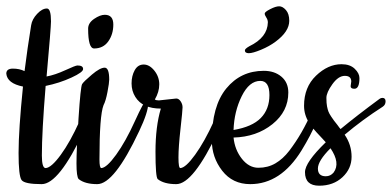

<svg xmlns="http://www.w3.org/2000/svg" viewBox="-42 -580 1245 610"><path d="M224 -163Q145 5 90.5 5Q36 5 26.5 -8Q17 -21 17 -94Q17 -167 31 -305Q-19 -315 -22 -346Q-22 -362 -1 -362Q20 -362 36 -354Q45 -426 57 -500Q60 -519 76 -536Q92 -553 107 -553Q120 -553 120 -512Q120 -493 106 -337Q133 -342 165.5 -357Q198 -372 204 -372Q222 -372 222 -361Q223 -351 185 -333.5Q147 -316 103 -307Q91 -161 91 -86Q91 -46 103 -46Q121 -47 151 -88Q181 -129 210.5 -194.5Q240 -260 246.5 -260Q253 -260 253 -252Q253 -224 224 -163Z M238 -489Q238 -507 257 -520Q276 -533 291 -533Q318 -533 318 -502Q318 -471 302 -448.5Q286 -426 257 -426Q238 -426 238 -489ZM267 5Q228 5 208 -11Q201 -18 201 -61Q201 -104 207.5 -204.5Q214 -305 219 -313Q224 -321 250 -343Q276 -365 290.5 -365Q305 -365 305 -327Q305 -317 299.5 -288Q294 -259 287 -246Q274 -213 274 -73Q274 -46 280 -46Q297 -47 327 -88.5Q357 -130 386.5 -195Q416 -260 422.5 -260Q429 -260 429 -252Q429 -224 400 -163Q321 5 267 5Z M463 -261 518 -267Q526 -267 532 -258Q538 -249 538 -239Q538 -229 531.5 -171Q525 -113 525 -79.5Q525 -46 531 -46Q548 -47 578 -88.5Q608 -130 637.5 -195Q667 -260 673.5 -260Q680 -260 680 -252Q680 -224 651 -163Q572 5 518 5Q479 5 459 -11Q452 -18 452 -98Q452 -178 469 -235Q411 -235 388 -272Q376 -291 376 -315Q376 -339 386 -357Q396 -375 414.5 -375Q433 -375 448.5 -355.5Q464 -336 464 -312Q464 -288 450 -264Q454 -261 463 -261Z M753 5Q697 5 664 -37.5Q631 -80 631 -134Q631 -243 677 -299Q723 -355 796 -355Q830 -355 852 -336.5Q874 -318 874 -286Q874 -226 823.5 -185.5Q773 -145 700 -143Q704 -104 726.5 -75.5Q749 -47 779 -47Q809 -47 833 -61Q857 -75 877 -101Q919 -156 949 -226Q957 -244 961.5 -252Q966 -260 971.5 -260Q977 -260 977 -252Q977 -202 916 -102Q850 5 753 5ZM700 -167Q759 -177 786.5 -205Q814 -233 814 -278Q814 -323 785 -323Q750 -323 726 -274.5Q702 -226 700 -167ZM809 -509Q809 -517 804 -524.5Q799 -532 799 -537Q799 -542 816.5 -551Q834 -560 845 -560Q856 -560 866.5 -548Q877 -536 877 -514Q877 -480 834 -448Q814 -433 787.5 -422Q761 -411 748.5 -411Q736 -411 736 -420Q736 -425 750 -433Q808 -461 809 -509Z M1072 -306 1074 -321Q1074 -339 1053.5 -339Q1033 -339 1014 -312.5Q995 -286 995 -269Q995 -252 997 -242Q999 -232 1001.5 -225.5Q1004 -219 1010 -210Q1016 -201 1019 -197L1030 -183Q1037 -173 1040 -170Q1092 -213 1164 -266Q1168 -269 1173 -269Q1183 -269 1183 -258Q1183 -247 1174 -241Q1110 -200 1053 -152Q1075 -120 1075 -82Q1075 -44 1046 -17Q1017 10 972 10Q927 10 927 -33Q927 -64 993 -128Q988 -134 975 -147.5Q962 -161 955.5 -169Q949 -177 940 -190Q924 -215 924 -244Q924 -303 962 -339.5Q1000 -376 1043 -376Q1070 -376 1085 -361.5Q1100 -347 1100 -332Q1100 -298 1084 -298Q1072 -298 1072 -306ZM1008 -109Q968 -69 968 -44.5Q968 -20 993 -20Q1008 -20 1018 -32Q1040 -62 1008 -109Z"/></svg>

Font: Cookie
Style: Regular
Weight: 400
Designer: Ania Kruk
Foundry: Ania Kruk
Version: Version 1.004